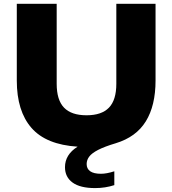

<svg xmlns="http://www.w3.org/2000/svg" viewBox="-20 -760 903 1006"><path d="M795 -740V-338Q795 -207 744.2 -124.5Q693.5 -42 586.5 -9.5Q528 8 494.5 25.2Q461 42.5 447.5 60.5Q434 78.5 434 99.5Q434 124 452.5 137.2Q471 150.5 509 150.5Q538.5 150.5 579 137.5V210Q531.5 225.5 478.5 225.5Q400 225.5 360.2 196.5Q320.5 167.5 320.5 116Q320.5 50 386.5 8.5Q221.5 -2 144.8 -90Q68 -178 68 -338V-740H277V-321Q277 -236 315.5 -196Q354 -156 433.5 -156Q512.5 -156 551 -196Q589.5 -236 589.5 -321V-740Z"/></svg>

Font: Encode Sans Expanded ExtraBold
Style: Regular
Weight: 800
Width: 7
Designer: Multiple Designers
Foundry: Impallari Type
Version: Version 2.000